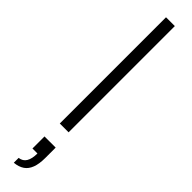

<svg xmlns="http://www.w3.org/2000/svg" viewBox="-355 -679 924 924"><g transform="rotate(45 107.0 -216.5)"><path d="M77 0V-723H137V0ZM54 290V257Q79 254 91 234Q103 214 103 178H69V96H145V167Q145 207 135 233.5Q125 260 105 273.5Q85 287 54 290Z"/></g></svg>

Font: Archivo SemiExpanded ExtraLight
Style: Regular
Weight: 250
Width: 6
Designer: Hector Gatti
Foundry: Omnibus-Type
Version: Version 2.001